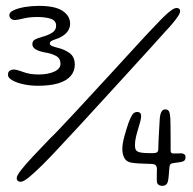

<svg xmlns="http://www.w3.org/2000/svg" viewBox="-20 -608 642 638"><path d="M106 -323Q80.5 -323 57.8 -328Q35 -333 20.8 -341.2Q6.5 -349.5 6.5 -359Q6.5 -370 13 -373.5Q19.5 -377 25 -377Q35 -377 57 -368.8Q79 -360.5 108 -360.5Q139.5 -360.5 160.2 -370Q181 -379.5 181 -396Q181 -414 166.5 -422Q152 -430 130.5 -433.5Q110.5 -437 99 -443.8Q87.5 -450.5 87.5 -461Q87.5 -472 96.5 -476.8Q105.5 -481.5 120 -485.5Q139 -490.5 152.8 -499Q166.5 -507.5 166.5 -522.5Q166.5 -539.5 148.8 -545.5Q131 -551.5 104.5 -551.5Q77.5 -551.5 57.5 -546.5Q37.5 -541.5 29.5 -541.5Q21 -541.5 16 -546.2Q11 -551 11 -558Q11 -567.5 25.8 -574.2Q40.5 -581 63.2 -584.8Q86 -588.5 109.5 -588.5Q162.5 -588.5 187.8 -572Q213 -555.5 213 -529Q213 -511.5 200.2 -498.2Q187.5 -485 164.5 -477.5Q155 -474.5 150.2 -471.5Q145.5 -468.5 145.5 -463.5Q145.5 -458 153.2 -455Q161 -452 170.5 -449.5Q193 -444.5 210.8 -432Q228.5 -419.5 228.5 -393Q228.5 -371.5 214.8 -355.5Q201 -339.5 173.8 -331.2Q146.5 -323 106 -323ZM49 -4Q45.5 -4 42.2 -5.2Q39 -6.5 37.2 -9.2Q35.5 -12 35.5 -16.5Q35.5 -24.5 50.5 -43.5Q65.5 -62.5 91 -89.8Q116.5 -117 147 -148.5Q158 -158.5 179.8 -181.8Q201.5 -205 230.8 -236.2Q260 -267.5 292.5 -303Q325 -338.5 357.8 -373.8Q390.5 -409 419.2 -440.8Q448 -472.5 469.8 -495.8Q491.5 -519 502 -529.5Q515.5 -544 527.5 -555.5Q539.5 -567 549.8 -574.2Q560 -581.5 567.5 -581.5Q570 -581.5 571.8 -580.8Q573.5 -580 575 -579Q576.5 -578 577.5 -576Q578.5 -574 578.5 -571Q578.5 -564.5 571 -553.2Q563.5 -542 552.5 -529Q541.5 -516 530 -504Q512.5 -484 481.2 -449.8Q450 -415.5 410.5 -372.2Q371 -329 328 -282Q285 -235 243.2 -189.5Q201.5 -144 165.5 -106Q146 -85 122.2 -61.2Q98.5 -37.5 78.5 -20.8Q58.5 -4 49 -4ZM519.5 9.5Q511.5 9.5 506.2 5.5Q501 1.5 501 -9Q501 -13.5 501 -20.2Q501 -27 501.2 -34.2Q501.5 -41.5 501.5 -46.5Q501 -55.5 496.8 -59.5Q492.5 -63.5 476.5 -63.5Q459.5 -64 443.2 -64.8Q427 -65.5 414 -68Q399 -71.5 392.8 -83.8Q386.5 -96 386.5 -113.5Q386.5 -131 393.8 -156.8Q401 -182.5 407.5 -201Q413.5 -217 419.5 -226.5Q425.5 -236 436.5 -236Q442 -236 445.5 -232.8Q449 -229.5 449 -222Q449 -215 446 -203.8Q443 -192.5 438.8 -178.8Q434.5 -165 431.5 -151.8Q428.5 -138.5 428.5 -126.5Q428.5 -113.5 432.2 -108.8Q436 -104 444 -102Q451.5 -100 463.8 -99.5Q476 -99 486 -99Q497.5 -99 501.8 -102Q506 -105 506 -113Q506 -118 506.5 -132Q507 -146 508 -163Q509 -180 509.8 -195Q510.5 -210 511 -216Q512 -227.5 516.2 -236Q520.5 -244.5 528.5 -244.5Q538.5 -244.5 541.8 -237.5Q545 -230.5 546 -215Q546.5 -207 546.5 -195Q546.5 -183 546.8 -168Q547 -153 547 -137.2Q547 -121.5 547 -106.5Q547 -98 557 -98Q563.5 -98 570.5 -98.2Q577.5 -98.5 583.5 -98.5Q590 -97.5 593.2 -94.8Q596.5 -92 596.5 -86Q596.5 -77.5 592 -74Q587.5 -70.5 577.5 -69Q572.5 -68.5 566 -67.5Q559.5 -66.5 553.5 -65.5Q547 -64.5 545 -60.2Q543 -56 542.5 -47Q541.5 -38 540.8 -26.5Q540 -15 538.5 -8Q535.5 9.5 519.5 9.5Z"/></svg>

Font: Gluten Thin Light
Style: Regular
Weight: 300
Version: Version 1.300